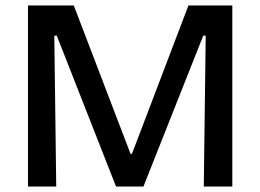

<svg xmlns="http://www.w3.org/2000/svg" viewBox="-20 -680 948 700"><path d="M82 0V-660H249L456 -119H461L667 -660H827V0H723L730 -550H721L503 0H403L187 -550H178L185 0Z"/></svg>

Font: Bricolage Grotesque 96pt ExtraBold Medium
Style: Regular
Weight: 500
Version: Version 1.001;gftools[0.9.33.dev8+g029e19f]